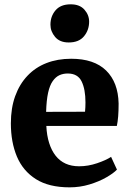

<svg xmlns="http://www.w3.org/2000/svg" viewBox="-20 -834 586 866"><path d="M294 11Q200.5 11 142 -26Q83.5 -63 56.2 -128Q29 -193 29 -277.5Q29 -346.5 48.5 -400.5Q68 -454.5 103.8 -492.2Q139.5 -530 189.5 -549.5Q239.5 -569 301 -569Q404.5 -569 458.8 -515.8Q513 -462.5 515 -367Q515 -334 513 -309.2Q511 -284.5 507 -266H189Q191 -222.5 201.8 -188.8Q212.5 -155 231 -131.5Q249.5 -108 276 -96Q302.5 -84 337 -84Q377.5 -84 418 -97.8Q458.5 -111.5 481 -126.5L507.5 -69Q492 -52.5 459.2 -33.8Q426.5 -15 383.5 -2Q340.5 11 294 11ZM188 -329.5 363.5 -330Q364.5 -340 365 -350.8Q365.5 -361.5 365.5 -372Q365.5 -431.5 348 -467Q330.5 -502.5 285.5 -502.5Q265 -502.5 248 -494.8Q231 -487 217.8 -468.2Q204.5 -449.5 197 -415.8Q189.5 -382 188 -329.5ZM289.5 -642.5Q249.5 -642.5 228.5 -667.5Q207.5 -692.5 207.5 -722.5Q207.5 -760.5 230.5 -787.5Q253.5 -814.5 298.5 -814.5H299.5Q339.5 -814.5 360.8 -790.5Q382 -766.5 382 -736.5Q382 -698.5 359 -670.5Q336 -642.5 290.5 -642.5Z"/></svg>

Font: Merriweather 20pt ExtraBold
Style: Regular
Weight: 800
Version: Version 2.100